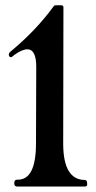

<svg xmlns="http://www.w3.org/2000/svg" viewBox="-20 -704 361 724"><path d="M34.2 -497.1Q25.4 -488.3 20.5 -488.3Q17.1 -488.3 15.1 -491.7Q13.2 -495.1 13.2 -498Q13.2 -503.9 19 -508.8Q116.7 -589.8 182.6 -680.7Q184.6 -684.1 189 -684.1H210.9Q219.2 -684.1 219.2 -676.3L218.3 -160.2Q219.2 -25.9 299.8 -25.4Q308.6 -24.9 308.6 -13.7V-6.8Q308.1 -0.5 298.3 -0.5H44.9Q33.7 -0.5 33.7 -13.7Q33.7 -26.4 44.4 -26.4H45.9H46.4H46.9H47.4Q115.7 -26.4 115.7 -163.1L116.7 -451.7Q116.7 -518.1 83 -518.1Q64 -518.1 34.2 -497.1Z"/></svg>

Font: UnifrakturMaguntia sl
Style: Regular
Weight: 400
Designer: j. 'mach' wust, based on a font by Peter Wiegel, original typeface by Carl Albert Fahrenwaldt 1901
Version: Version 2010-11-24